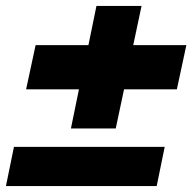

<svg xmlns="http://www.w3.org/2000/svg" viewBox="-31 -627 651 647"><path d="M208 -194 235 -326H57L89 -475H267L294 -607H446L418 -475H597L565 -326H387L359 -194ZM-11 0 16 -132H524L497 0Z"/></svg>

Font: Mona Sans ExtraLight Black
Style: Italic
Weight: 900
Italic angle: -11.6951°
Version: Version 2.000